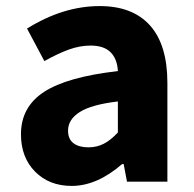

<svg xmlns="http://www.w3.org/2000/svg" viewBox="-20 -598 638 632"><path d="M49 -156Q49 -246 125 -295.5Q201 -345 368 -364Q366 -404 344 -426Q322 -448 278 -448Q243 -448 207 -435Q171 -422 126 -397L69 -504Q188 -578 308 -578Q417 -578 474 -514Q531 -450 531 -325V0H398L387 -58H382Q299 14 216 14Q142 14 95.5 -33Q49 -80 49 -156ZM368 -162V-264Q282 -254 243 -229.5Q204 -205 204 -168Q204 -140 222 -126.5Q240 -113 271 -113Q299 -113 322 -125Q345 -137 368 -162Z"/></svg>

Font: Merged Yaku Han JP ExtraBold
Style: Regular
Weight: 800
Designer: Ryoko NISHIZUKA 西塚涼子 (kana, bopomofo & ideographs); Paul D. Hunt (Latin, Greek & Cyrillic); Sandoll Communications 산돌커뮤니
Foundry: Adobe
Version: Version 2.004